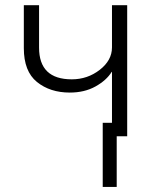

<svg xmlns="http://www.w3.org/2000/svg" viewBox="-20 -533 600 751"><path d="M381.8 -52.7H436.5V198.2H381.8ZM73.2 -344.7V-512.7H132.8V-346.7Q132.8 -222.7 260.7 -222.7Q322.3 -222.7 370.1 -259.8Q418 -296.9 418 -347.7V-512.7H477.5V0H418V-252H417Q396.5 -218.8 353.5 -194.8Q310.5 -170.9 252.9 -170.9Q175.8 -170.9 124.5 -212.4Q73.2 -253.9 73.2 -344.7Z"/></svg>

Font: Gothic A1 Light
Style: Regular
Weight: 300
Version: Version 2.50